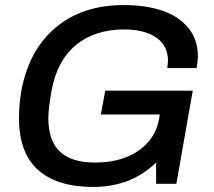

<svg xmlns="http://www.w3.org/2000/svg" viewBox="-20 -718 835 750"><path d="M344.2 12.2Q202.1 12.2 128.2 -54.7Q54.2 -121.6 54.2 -255.9Q54.2 -308.1 63 -360.8Q91.8 -521 196.5 -609.6Q301.3 -698.2 462.9 -698.2Q548.3 -698.2 612.8 -676.8Q677.2 -655.3 715.1 -609.6Q752.9 -564 752.9 -499Q752.9 -480.5 748 -452.1H633.8Q636.2 -474.1 636.2 -480Q636.2 -540.5 589.4 -571.8Q542.5 -603 465.8 -603Q350.6 -603 276.6 -542Q202.6 -481 181.2 -362.8Q168.9 -292.5 168.9 -256.8Q168.9 -167.5 214.6 -125.2Q260.3 -83 350.1 -83Q455.1 -83 522 -130.1Q588.9 -177.2 602.1 -256.8L604 -271H374L391.1 -363.8H732.9L668.9 0H589.8V-83Q491.7 12.2 344.2 12.2Z"/></svg>

Font: Archivo Medium
Style: Italic
Weight: 500
Italic angle: -10°
Designer: Hector Gatti
Foundry: Omnibus-Type
Version: Version 2.001